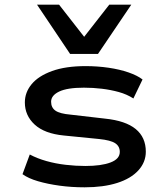

<svg xmlns="http://www.w3.org/2000/svg" viewBox="-20 -790 708 819"><path d="M341 9Q285 9 234 2Q183 -5 142 -17Q101 -29 76 -47L107 -131Q139 -114 178 -103Q217 -92 260 -87Q303 -82 344 -82Q412 -82 451.5 -97Q491 -112 491 -142Q491 -166 471.5 -179Q452 -192 403 -197L252 -212Q170 -220 128 -258.5Q86 -297 86 -353Q86 -396 115 -431Q144 -466 202 -487Q260 -508 345 -508Q396 -508 443.5 -501Q491 -494 528.5 -481Q566 -468 588 -451L549 -370Q521 -388 486.5 -397.5Q452 -407 414.5 -411.5Q377 -416 338 -416Q267 -416 232.5 -399.5Q198 -383 198 -356Q198 -331 216.5 -318Q235 -305 281 -301L428 -284Q516 -275 559 -239.5Q602 -204 602 -143Q602 -98 570 -63Q538 -28 479.5 -9.5Q421 9 341 9ZM279 -560 138 -770H232L339 -633L446 -770H540L398 -560Z"/></svg>

Font: Nunito Sans 7pt Expanded SemiBold
Style: Regular
Weight: 600
Width: 7
Designer: Vernon Adams
Foundry: Vernon Adams
Version: Version 3.101;gftools[0.9.27]